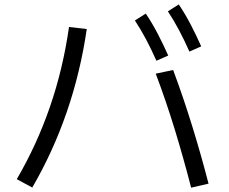

<svg xmlns="http://www.w3.org/2000/svg" viewBox="-20 -839 1040 873"><path d="M126.7 13.7 56.3 -24.3Q147.6 -180.9 207 -353Q266.4 -525 293.8 -716.3L374.5 -706.9Q345.7 -509.9 283.3 -328.9Q220.9 -148 126.7 13.7ZM767.3 -520.7Q813.8 -395.5 853.7 -266.5Q893.6 -137.4 928.2 -4L849.1 14.4Q814.4 -120.2 774.9 -249.5Q735.3 -378.8 688.1 -504.1ZM841.2 -604.5Q818 -656.8 794.2 -701.6Q770.5 -746.3 743.4 -787.4L792.8 -818.9Q823.7 -772.9 848.7 -724.3Q873.7 -675.7 894.9 -628.1ZM691.2 -562.8Q668 -615.1 644.2 -659.9Q620.5 -704.7 593.4 -745.8L642.8 -777.2Q673.7 -731.2 698.7 -682.6Q723.7 -634 744.9 -586.4Z"/></svg>

Font: Murecho Thin
Style: Regular
Weight: 100
Designer: Neil Summerour
Foundry: Positype
Version: Version 1.010